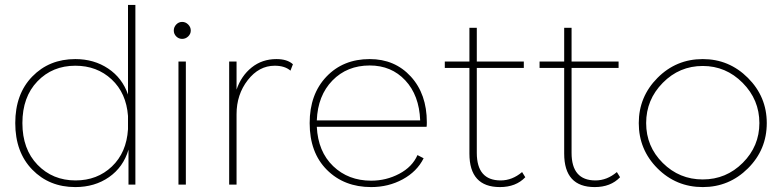

<svg xmlns="http://www.w3.org/2000/svg" viewBox="-20 -750 3180 780"><path d="M530 -730V0H502V-142Q481 -71 423 -30.5Q365 10 286 10Q180 10 111 -61Q42 -132 42 -250Q42 -368 111 -439Q180 -510 286 -510Q362 -510 419.5 -471.5Q477 -433 500 -366V-730ZM287 -17Q375 -17 434.5 -73.5Q494 -130 500 -225V-227V-279Q493 -372 433.5 -427.5Q374 -483 286 -483Q193 -483 132 -419.5Q71 -356 71 -250Q71 -144 132.5 -80.5Q194 -17 287 -17Z M744.5 -602Q734 -592 720 -592Q706 -592 696 -602Q686 -612 686 -626Q686 -640 696 -650.5Q706 -661 720 -661Q734 -661 744.5 -650.5Q755 -640 755 -626Q755 -612 744.5 -602ZM705 0V-500H735V0Z M1103 -510Q1147 -510 1170 -489L1160 -463Q1137 -483 1096 -483Q1032 -483 986.5 -424.5Q941 -366 941 -286V0H911V-500H941V-386Q960 -442 1002.5 -476Q1045 -510 1103 -510Z M1488 10Q1378 10 1308 -60Q1238 -130 1238 -250Q1238 -367 1306 -438.5Q1374 -510 1482 -510Q1584 -510 1649 -439Q1714 -368 1714 -253Q1714 -239 1713 -235H1267Q1272 -134 1333.5 -75Q1395 -16 1488 -16Q1549 -16 1602 -44Q1655 -72 1676 -120L1701 -107Q1674 -53 1616 -21.5Q1558 10 1488 10ZM1267 -261H1687Q1683 -363 1626.5 -423.5Q1570 -484 1482 -484Q1390 -484 1330.5 -423Q1271 -362 1267 -261Z M1917 -129Q1917 -17 2014 -17Q2061 -17 2101 -51L2114 -30Q2076 10 2011 10Q1887 10 1887 -126V-474H1787V-500H1887V-637H1917V-500H2108V-474H1917Z M2302 -129Q2302 -17 2399 -17Q2446 -17 2486 -51L2499 -30Q2461 10 2396 10Q2272 10 2272 -126V-474H2172V-500H2272V-637H2302V-500H2493V-474H2302Z M2575 -250Q2575 -357 2651 -433.5Q2727 -510 2835 -510Q2942 -510 3018.5 -433.5Q3095 -357 3095 -250Q3095 -142 3018.5 -66Q2942 10 2835 10Q2727 10 2651 -66Q2575 -142 2575 -250ZM3065 -250Q3065 -345 2997 -413.5Q2929 -482 2835 -482Q2740 -482 2672.5 -413.5Q2605 -345 2605 -250Q2605 -155 2672.5 -88Q2740 -21 2835 -21Q2930 -21 2997.5 -88.5Q3065 -156 3065 -250Z"/></svg>

Font: Human Sans ExtraLight
Style: Regular
Weight: 200
Designer: Tim Radville
Foundry: Continuum
Version: Version 1.000;FEAKit 1.0